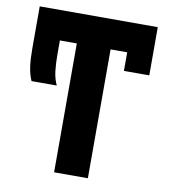

<svg xmlns="http://www.w3.org/2000/svg" viewBox="-82 -795 763 865"><g transform="rotate(10 300.0 -362.5)"><path d="M454 -589.5H378V0H223.5V-589.5H146V-530Q146 -484.5 150 -450Q154 -415.5 167.5 -387H52Q39 -417 34.5 -452Q30 -487 30 -532V-725H570V-504.5H454Z"/></g></svg>

Font: JuliaMono ExtraBold
Style: Regular
Weight: 800
Monospace: yes
Designer: cormullion
Foundry: corm
Version: Version 0.055; ttfautohint (v1.8.4)